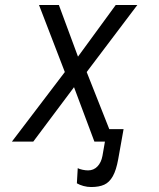

<svg xmlns="http://www.w3.org/2000/svg" viewBox="-20 -570 640 773"><path d="M289.5 168 293 107Q300.5 111 312.5 113.5Q324.5 116 334.5 116Q357 116 372.2 100.2Q387.5 84.5 392.5 57.5L402.5 0H360L278 -219L114 0H28L241 -280L137 -550H217L294 -342L446 -550H533L329 -280L420 -50H477.5L456 70.5Q448 115 434.2 139.5Q420.5 164 399.8 173.5Q379 183 347 183Q331.5 183 316 178.8Q300.5 174.5 289.5 168Z"/></svg>

Font: JuliaMono
Style: Bold Italic
Weight: 700
Italic angle: -9°
Monospace: yes
Designer: cormullion
Foundry: corm
Version: Version 0.057; ttfautohint (v1.8.4)